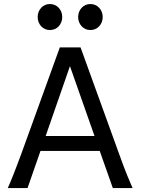

<svg xmlns="http://www.w3.org/2000/svg" viewBox="-20 -953 721 973"><path d="M211.4 -263.7H459L334.5 -617.7ZM485.4 -188H185.1L119.6 0H19.5Q25.9 -14.6 32.7 -30.8Q39.6 -46.9 47.6 -67.1Q55.7 -87.4 65.4 -113.3Q75.2 -139.2 87.9 -173.3L283.2 -712.9H388.2L583.5 -173.3Q595.7 -139.2 605.5 -113.3Q615.2 -87.4 623.5 -67.1Q631.8 -46.9 638.7 -30.8Q645.5 -14.6 651.9 0H551.8ZM170.9 -866.7Q170.9 -880.4 175.5 -892.3Q180.2 -904.3 188.5 -913.3Q196.8 -922.4 208 -927.5Q219.2 -932.6 232.9 -932.6Q246.6 -932.6 258.1 -927.5Q269.5 -922.4 277.8 -913.3Q286.1 -904.3 290.8 -892.3Q295.4 -880.4 295.4 -866.7Q295.4 -853 290.8 -841.1Q286.1 -829.1 277.8 -820.1Q269.5 -811 258.1 -805.9Q246.6 -800.8 232.9 -800.8Q219.2 -800.8 208 -805.9Q196.8 -811 188.5 -820.1Q180.2 -829.1 175.5 -841.1Q170.9 -853 170.9 -866.7ZM376 -866.7Q376 -880.4 380.6 -892.3Q385.3 -904.3 393.6 -913.3Q401.9 -922.4 413.1 -927.5Q424.3 -932.6 438 -932.6Q451.7 -932.6 463.1 -927.5Q474.6 -922.4 482.9 -913.3Q491.2 -904.3 495.8 -892.3Q500.5 -880.4 500.5 -866.7Q500.5 -853 495.8 -841.1Q491.2 -829.1 482.9 -820.1Q474.6 -811 463.1 -805.9Q451.7 -800.8 438 -800.8Q424.3 -800.8 413.1 -805.9Q401.9 -811 393.6 -820.1Q385.3 -829.1 380.6 -841.1Q376 -853 376 -866.7Z"/></svg>

Font: Andika Basic
Style: Regular
Weight: 400
Designer: Annie Olsen & Victor Gaultney
Foundry: SIL International
Version: Version 1.000